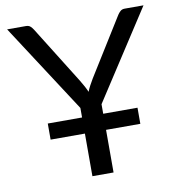

<svg xmlns="http://www.w3.org/2000/svg" viewBox="-80 -789 803 863"><g transform="rotate(-10 321.0 -358.0)"><path d="M369 -268H525.5V-194.5H369V0H272.5V-194.5H116V-268H272.5V-311.5L9.5 -716.5H95Q108 -716.5 115.2 -710Q122.5 -703.5 128.5 -694L292 -432Q301.5 -416 308.8 -402.8Q316 -389.5 321.5 -376.5Q326.5 -389.5 333.5 -402.8Q340.5 -416 350 -432L513 -694Q518 -702 525.8 -709.2Q533.5 -716.5 546 -716.5H632L369 -311.5Z"/></g></svg>

Font: Lato 2
Style: Regular
Weight: 400
Designer: Lukasz Dziedzic with Adam Twardoch and Botio Nikoltchev
Foundry: tyPoland Lukasz Dziedzic
Version: Version 2.015; 2015-08-06; http://www.latofonts.com/